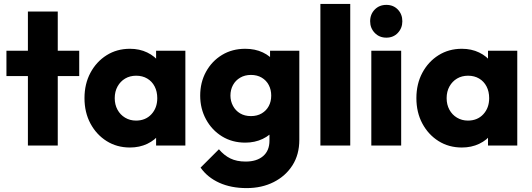

<svg xmlns="http://www.w3.org/2000/svg" viewBox="-20 -746 2725 984"><path d="M123 0V-687H276V0ZM13 -356V-486H386V-356Z M646 10Q579 10 526.5 -23Q474 -56 443.5 -113Q413 -170 413 -243Q413 -316 443.5 -373Q474 -430 526.5 -463Q579 -496 646 -496Q695 -496 734.5 -477Q774 -458 799 -424.5Q824 -391 827 -348V-138Q824 -95 799.5 -61.5Q775 -28 735 -9Q695 10 646 10ZM677 -128Q726 -128 756 -160.5Q786 -193 786 -243Q786 -277 772.5 -303Q759 -329 734.5 -343.5Q710 -358 678 -358Q646 -358 621.5 -343.5Q597 -329 582.5 -303Q568 -277 568 -243Q568 -210 582 -184Q596 -158 621 -143Q646 -128 677 -128ZM780 0V-131L803 -249L780 -367V-486H930V0Z M1244 218Q1164 218 1103.5 190.5Q1043 163 1008 113L1102 19Q1128 50 1160.5 66Q1193 82 1239 82Q1296 82 1328.5 54Q1361 26 1361 -25V-149L1387 -255L1364 -361V-486H1514V-29Q1514 46 1479 101Q1444 156 1383 187Q1322 218 1244 218ZM1237 -15Q1170 -15 1118 -47Q1066 -79 1036 -134Q1006 -189 1006 -256Q1006 -324 1036 -378.5Q1066 -433 1118 -464.5Q1170 -496 1237 -496Q1287 -496 1326.5 -477.5Q1366 -459 1390.5 -425.5Q1415 -392 1418 -348V-163Q1415 -120 1390.5 -86.5Q1366 -53 1326 -34Q1286 -15 1237 -15ZM1266 -151Q1298 -151 1321.5 -165Q1345 -179 1357.5 -202.5Q1370 -226 1370 -256Q1370 -286 1357.5 -310Q1345 -334 1321.5 -348Q1298 -362 1266 -362Q1235 -362 1211 -348Q1187 -334 1174 -310Q1161 -286 1161 -256Q1161 -228 1174 -203.5Q1187 -179 1210.5 -165Q1234 -151 1266 -151Z M1622 0V-726H1775V0Z M1883 0V-486H2036V0ZM1960 -553Q1924 -553 1900.5 -577.5Q1877 -602 1877 -637Q1877 -673 1900.5 -697Q1924 -721 1960 -721Q1996 -721 2019 -697Q2042 -673 2042 -637Q2042 -602 2019 -577.5Q1996 -553 1960 -553Z M2347 10Q2280 10 2227.5 -23Q2175 -56 2144.5 -113Q2114 -170 2114 -243Q2114 -316 2144.5 -373Q2175 -430 2227.5 -463Q2280 -496 2347 -496Q2396 -496 2435.5 -477Q2475 -458 2500 -424.5Q2525 -391 2528 -348V-138Q2525 -95 2500.5 -61.5Q2476 -28 2436 -9Q2396 10 2347 10ZM2378 -128Q2427 -128 2457 -160.5Q2487 -193 2487 -243Q2487 -277 2473.5 -303Q2460 -329 2435.5 -343.5Q2411 -358 2379 -358Q2347 -358 2322.5 -343.5Q2298 -329 2283.5 -303Q2269 -277 2269 -243Q2269 -210 2283 -184Q2297 -158 2322 -143Q2347 -128 2378 -128ZM2481 0V-131L2504 -249L2481 -367V-486H2631V0Z"/></svg>

Font: Outfit
Style: Bold
Weight: 700
Designer: Rodrigo Fuenzalida
Foundry: fragTYPE
Version: Version 1.100;gftools[0.9.27]